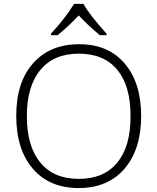

<svg xmlns="http://www.w3.org/2000/svg" viewBox="-20 -951 804 981"><path d="M185.5 -121.1Q253.9 -37.1 382.3 -37.1Q510.7 -37.1 579.1 -120.1Q647.5 -203.1 647 -357.4Q647.5 -511.7 579.1 -594.7Q510.7 -676.8 382.8 -676.8Q254.9 -676.8 186.5 -593.8Q117.2 -510.7 117.2 -357.4Q117.2 -204.1 185.5 -121.1ZM616.2 -88.9Q531.2 9.8 381.8 9.8Q232.4 9.8 147.9 -88.9Q63 -187.5 63 -358.4Q62.5 -529.3 148.4 -627Q234.4 -724.6 383.3 -725.1Q532.2 -725.6 616.7 -627Q701.2 -528.3 701.2 -358.4Q701.2 -188.5 616.2 -88.9ZM524.4 -771H490.2Q430.7 -820.3 382.3 -872.1Q329.6 -816.4 274.4 -771H240.2V-778.8Q314 -858.4 358.4 -931.2H406.2Q439.5 -872.6 524.4 -778.8Z"/></svg>

Font: OpenSans-Light
Style: Regular
Weight: 300
Foundry: Ascender Corporation
Version: Version 1.10